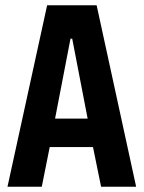

<svg xmlns="http://www.w3.org/2000/svg" viewBox="-20 -708 545 728"><path d="M8.4 0 158.7 -688H346.4L496.2 0H363.3L332.6 -150.4H168.5L138.4 0ZM188.8 -258.3H312.3L253.8 -561.3H247.3Z"/></svg>

Font: Saira Thin Condensed
Style: Regular
Weight: 100
Width: 3
Version: Version 1.101